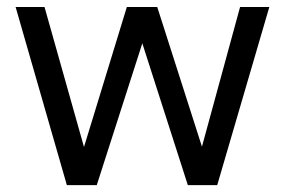

<svg xmlns="http://www.w3.org/2000/svg" viewBox="-20 -538 828 558"><path d="M25.4 -517.6H109.4L224.1 -110.8L348.6 -517.6H437L566.9 -111.8L677.7 -517.6H762.7L611.3 0H525.9L393.6 -412.1L261.2 0H174.3Z"/></svg>

Font: Monda
Style: Regular
Weight: 400
Designer: Vernon Adams
Foundry: Vernon Adams
Version: Version 2.100; ttfautohint (v1.8.3)